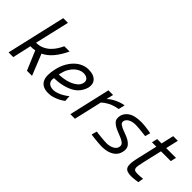

<svg xmlns="http://www.w3.org/2000/svg" viewBox="50 -1450 2193 2193"><g transform="rotate(45 1146.0 -353.5)"><path d="M88 0 253 -718H329L232 -300Q283 -300 323 -317.5Q363 -335 394.5 -363.5Q426 -392 449 -427.5Q472 -463 489 -500H574Q530 -406 477 -344.5Q424 -283 364 -256L467 0H385L287 -232Q252 -224 215 -226L164 0Z M752 -57Q783 -57 815.5 -69.5Q848 -82 874 -97Q905 -115 934 -138Q935 -120 935.5 -102.5Q936 -85 938 -66Q911 -45 878 -28Q850 -14 814 -2Q778 10 738 10Q685 10 652.5 -7.5Q620 -25 604 -57Q588 -89 588 -134.5Q588 -180 601 -237Q617 -307 646.5 -358Q676 -409 712.5 -442.5Q749 -476 790.5 -492.5Q832 -509 872 -509Q918 -509 949 -497Q980 -485 997.5 -464.5Q1015 -444 1019.5 -418Q1024 -392 1018 -364Q1011 -336 994.5 -306Q978 -276 954 -253Q921 -222 879.5 -203.5Q838 -185 796.5 -175Q755 -165 719.5 -162Q684 -159 663 -159Q658 -140 660 -121.5Q662 -103 672 -89Q682 -75 701.5 -66Q721 -57 752 -57ZM673 -227Q703 -227 745.5 -233.5Q788 -240 828.5 -255.5Q869 -271 900.5 -296.5Q932 -322 941 -360Q949 -394 928 -416.5Q907 -439 859 -439Q835 -439 807.5 -427Q780 -415 754.5 -391.5Q729 -368 708.5 -332.5Q688 -297 677 -249Q675 -244 674.5 -238Q674 -232 673 -227Z M1201 -500H1276L1256 -415Q1266 -425 1284 -438.5Q1302 -452 1327 -465.5Q1352 -479 1383.5 -491Q1415 -503 1453 -510L1435 -432Q1357 -418 1310.5 -392Q1264 -366 1238 -340L1160 0H1086Z M1867 -427Q1836 -430 1806 -434Q1780 -437 1750.5 -439.5Q1721 -442 1698 -442Q1672 -442 1649 -436.5Q1626 -431 1608.5 -420.5Q1591 -410 1580.5 -395Q1570 -380 1570 -362Q1570 -342 1588.5 -328.5Q1607 -315 1634.5 -303.5Q1662 -292 1694 -280.5Q1726 -269 1753.5 -253Q1781 -237 1799.5 -214Q1818 -191 1818 -158Q1818 -125 1805.5 -94.5Q1793 -64 1766.5 -41Q1740 -18 1698.5 -4.5Q1657 9 1598 9Q1575 9 1546 6.5Q1517 4 1490.5 1Q1464 -2 1444.5 -4.5Q1425 -7 1422 -8L1440 -73Q1444 -72 1465 -69.5Q1486 -67 1513.5 -64Q1541 -61 1569 -59Q1597 -57 1614 -57Q1637 -57 1661 -62.5Q1685 -68 1704.5 -79Q1724 -90 1736 -107Q1748 -124 1748 -147Q1748 -170 1729.5 -185.5Q1711 -201 1683 -213.5Q1655 -226 1623 -238Q1591 -250 1563 -265.5Q1535 -281 1516.5 -302Q1498 -323 1498 -355Q1498 -422 1553.5 -466Q1609 -510 1722 -510Q1742 -510 1765 -508Q1788 -506 1810.5 -503Q1833 -500 1853 -497Q1873 -494 1885 -491Z M2118 -432 2064 -199Q2055 -158 2050.5 -131Q2046 -104 2050 -88.5Q2054 -73 2066.5 -66.5Q2079 -60 2104 -60Q2115 -60 2130.5 -60.5Q2146 -61 2160 -62Q2177 -63 2195 -65L2184 0Q2164 3 2145 6Q2128 8 2110.5 9.5Q2093 11 2080 11Q2041 11 2016.5 2.5Q1992 -6 1980.5 -26.5Q1969 -47 1970 -82.5Q1971 -118 1983 -172L2043 -432H1972L1988 -500H2059L2094 -653H2169L2134 -500H2292L2276 -432Z"/></g></svg>

Font: Panefresco 400wt
Style: Italic
Weight: 400
Foundry: Campivisivi & Chank Co
Version: Version 1.001